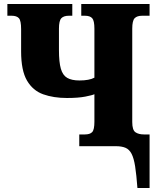

<svg xmlns="http://www.w3.org/2000/svg" viewBox="-20 -734 790 964"><path d="M670 210Q665 143 658.5 101.5Q652 60 640.5 38Q629 16 610 8Q591 0 562 0H378V-59H406Q432 -59 443 -71Q454 -83 454 -123V-261Q444 -256 408.5 -249Q373 -242 316 -242Q249 -242 197 -260.5Q145 -279 115.5 -329.5Q86 -380 86 -476V-588Q86 -630 75 -642.5Q64 -655 38 -655H17V-714H343V-655H326Q300 -655 288 -642.5Q276 -630 276 -590V-482Q276 -422 285.5 -389Q295 -356 317.5 -343Q340 -330 379 -330Q428 -330 454 -344V-590Q454 -630 443 -642.5Q432 -655 406 -655H388V-714H731V-655H694Q668 -655 656 -642.5Q644 -630 644 -590V-121Q644 -81 660 -70Q676 -59 703 -59H731V210Z"/></svg>

Font: Noto Serif SemiCondensed Black
Style: Regular
Weight: 900
Width: 4
Designer: Monotype Design Team
Foundry: Monotype Imaging Inc.
Version: Version 2.014; ttfautohint (v1.8.4.7-5d5b)